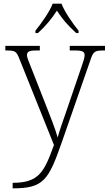

<svg xmlns="http://www.w3.org/2000/svg" viewBox="-20 -786 592 1046"><path d="M173 -619V-606H187C234 -650 260 -682 290 -728C320 -682 347 -650 395 -606H408V-619C377 -657 332 -721 315 -766H267C250 -721 204 -657 173 -619ZM49 210V240H52C218 240 245 194 317 -12L472 -457C489 -508 496 -511 549 -511H552V-536H360V-511H391C432 -511 441 -503 441 -484C441 -472 433 -447 423 -419L341 -179C321 -122 306 -79 294 -37C283 -80 252 -157 229 -216L154 -407C135 -455 127 -472 127 -485C127 -503 136 -511 176 -511H197V-536H9V-511H12C64 -511 69 -508 87 -462L274 4C221 149 194 210 49 210Z"/></svg>

Font: Noto Serif Ethiopic ExtraLight
Style: Regular
Weight: 200
Designer: Monotype Design Team
Foundry: Monotype Imaging Inc.
Version: Version 2.102